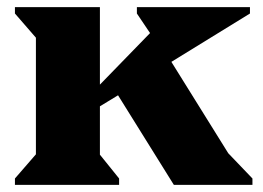

<svg xmlns="http://www.w3.org/2000/svg" viewBox="-20 -520 740 540"><path d="M22 0V-18L81 -86V-414L22 -482V-500H261V-282L402 -427L365 -482V-500H683V-482L462 -346L622 -89L690 -18V0H469L312 -252L261 -221V-85L315 -18V0Z"/></svg>

Font: Platypi ExtraBold
Style: Regular
Weight: 800
Designer: David Sargent
Foundry: Bolt Cutter Type
Version: Version 1.200; ttfautohint (v1.8.4.7-5d5b)